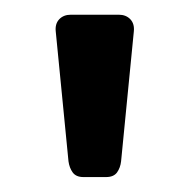

<svg xmlns="http://www.w3.org/2000/svg" viewBox="-20 -730 258 261"><path d="M93.4 -489.3Q83.4 -489.3 78.8 -495.6Q74.3 -501.9 73.1 -510.7L55.8 -687Q54.6 -697.5 60.5 -703.8Q66.4 -710 76.3 -710H141.4Q151.3 -710 157.2 -703.8Q163.1 -697.5 161.9 -687L144.6 -510.7Q143.6 -501.9 139.1 -495.6Q134.5 -489.3 124.2 -489.3Z"/></svg>

Font: Rubik Light
Style: Regular
Weight: 300
Designer: Hubert and Fischer
Foundry: Hubert and Fischer
Version: Version 2.300;gftools[0.9.30]